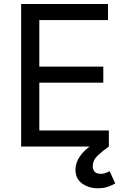

<svg xmlns="http://www.w3.org/2000/svg" viewBox="-20 -748 641 980"><path d="M87.9 0V-727.5H531.2V-645.5H180.7V-408.2H507.3V-326.2H180.7V-82H535.6V0ZM480 212.9Q432.6 212.9 398.9 188.5Q365.2 164.1 365.2 118.2Q365.2 83.5 387 51.3Q408.7 19 448.7 -7.8L535.6 0Q503.4 22.5 478.5 46.1Q453.6 69.8 453.6 100.6Q453.6 118.7 463.6 128.9Q473.6 139.2 494.1 139.2Q507.8 139.2 519 135Q530.3 130.9 539.6 125.5L568.4 188.5Q553.7 196.8 532 204.8Q510.3 212.9 480 212.9Z"/></svg>

Font: Atlassian Sans
Style: Regular
Weight: 400
Designer: Rasmus Andersson
Foundry: Modifications by Atlassian Pty Ltd, manufactured by rsms
Version: Version 4.001;git-9221beed3